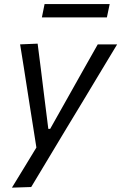

<svg xmlns="http://www.w3.org/2000/svg" viewBox="-20 -710 585 926"><path d="M37.5 195Q66 147.5 96.5 98.5Q126.5 49 155.5 1.5Q148 -46 140.5 -94Q133 -141.5 125.5 -188.5L111.5 -278Q103 -331 94.5 -387Q85.5 -442.5 77 -496L161.5 -499.5Q169.5 -435 177.5 -374Q185 -312.5 193 -248L213 -88.5H222L312 -248.5Q347.5 -312 381.8 -372.8Q416 -433.5 451.5 -496H545Q521 -456 498.5 -419Q476 -381.5 449 -336.8Q422 -292 384.5 -229.5L300 -90Q242.5 5.5 202.8 71.8Q163 138 130.5 192ZM182 -626 195 -690.5H509L495.5 -626Z"/></svg>

Font: Heraclito
Style: Italic
Weight: 400
Italic angle: -12°
Designer: Kostas Bartsokas (font) & Cristiano Sobral (main changes)
Foundry: Kostas Bartsokas (font) & Cristiano Sobral (main changes)
Version: Version 1.00;July 8, 2020;FontCreator 13.0.0.2655 64-bit